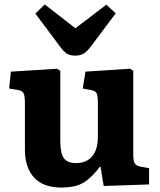

<svg xmlns="http://www.w3.org/2000/svg" viewBox="-20 -829 717 863"><path d="M256 14Q175 14 133.5 -30.5Q92 -75 92 -157V-363Q92 -395 87 -408Q82 -421 59 -425L21 -431L29 -507L236 -520L251 -511V-198Q251 -140 267 -118Q283 -96 322 -96Q369 -96 394.5 -126.5Q420 -157 420 -215V-364Q420 -400 414 -410.5Q408 -421 386 -425L352 -431L364 -507L564 -520L579 -511V-135Q579 -106 585.5 -95Q592 -84 611 -80L650 -73V0L446 7L432 -79H428Q399 -38 361.5 -12Q324 14 256 14ZM319 -579Q292 -579 278 -589.5Q264 -600 245 -626L139 -768L181 -809L319 -702L458 -808L500 -769L386 -617Q368 -594 353 -586.5Q338 -579 319 -579Z"/></svg>

Font: Literata 12pt
Style: Bold
Weight: 700
Designer: Latin by Veronika Burian and Jose Scaglione. Greek by Irene Vlachou. Cyrillic by Vera Evstafieva.
Foundry: TypeTogether
Version: Version 3.002